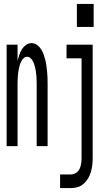

<svg xmlns="http://www.w3.org/2000/svg" viewBox="-20 -749 540 984"><path d="M374 -611V-729H460V-611ZM14 0V-520H70V-438Q74 -453 79 -468Q84 -483 92 -496Q100 -509 113 -518.5Q126 -528 142 -528Q157 -528 169.5 -519Q182 -510 190.5 -497Q199 -484 204 -469.5Q209 -455 212.5 -440.5Q216 -426 218 -411Q220 -396 221.5 -381Q223 -366 223.5 -350.5Q224 -335 224 -320V0H168V-320Q168 -330 167.5 -340Q167 -350 166.5 -359.5Q166 -369 164.5 -379Q163 -389 161 -398.5Q159 -408 156 -417.5Q153 -427 148.5 -435.5Q144 -444 136.5 -451Q129 -458 119 -458Q109 -458 101.5 -451Q94 -444 89.5 -435.5Q85 -427 82 -417.5Q79 -408 77 -398.5Q75 -389 73.5 -379Q72 -369 71.5 -359.5Q71 -350 70.5 -340Q70 -330 70 -320V0ZM288 215V145H343Q357 145 369.5 137Q382 129 388 116Q394 103 396 89Q398 75 398 60V-450H321V-520H455V60Q455 78 453 96Q451 114 446 131.5Q441 149 432 164.5Q423 180 409 192.5Q395 205 378 210Q361 215 343 215Z"/></svg>

Font: Iosevka SS04
Style: Regular
Weight: 400
Monospace: yes
Designer: Belleve Invis
Foundry: Belleve Invis
Version: Version 19.0.0; ttfautohint (v1.8.4)